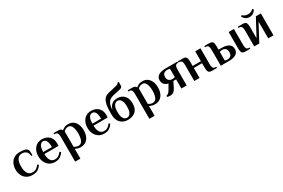

<svg xmlns="http://www.w3.org/2000/svg" viewBox="122 -2034 5262 3569"><g transform="rotate(-30 2753.0 -249.5)"><path d="M271 10Q194 10 142.5 -23.5Q91 -57 65.5 -112.5Q40 -168 40 -235Q40 -302 65.5 -357.5Q91 -413 142.5 -446.5Q194 -480 271 -480Q327 -480 365.5 -472Q404 -464 422 -445Q441 -426 444 -396Q447 -366 447 -309H421Q418 -373 382 -405Q346 -437 289 -437Q226 -437 192 -384Q158 -331 158 -235Q158 -141 191 -87Q224 -33 291 -33Q344 -33 376.5 -55.5Q409 -78 435 -115L462 -95Q435 -52 391 -21Q347 10 271 10Z M753 10Q683 10 633.5 -22.5Q584 -55 557.5 -110.5Q531 -166 531 -235Q531 -310 558 -365Q585 -420 633 -450Q681 -480 743 -480Q840 -480 897.5 -424Q955 -368 955 -272L952 -218H650Q650 -126 682.5 -79.5Q715 -33 770 -33Q821 -33 853.5 -55.5Q886 -78 912 -115L938 -95Q912 -52 868.5 -21Q825 10 753 10ZM650 -261H836Q836 -355 811.5 -396Q787 -437 743 -437Q705 -437 677.5 -394.5Q650 -352 650 -261Z M1074 190V-344Q1074 -389 1061.5 -416.5Q1049 -444 1004 -444H990V-470H1086Q1121 -470 1140.5 -460Q1160 -450 1170 -427Q1189 -444 1222 -462Q1255 -480 1308 -480Q1373 -480 1417 -447Q1461 -414 1483 -358.5Q1505 -303 1505 -235Q1505 -167 1483 -111.5Q1461 -56 1415.5 -23Q1370 10 1301 10Q1264 10 1235 0.5Q1206 -9 1187 -20V190ZM1277 -33Q1317 -33 1341.5 -59.5Q1366 -86 1376.5 -132Q1387 -178 1387 -235Q1387 -293 1376.5 -338.5Q1366 -384 1343 -410.5Q1320 -437 1284 -437Q1247 -437 1224 -423Q1201 -409 1187 -392V-63Q1204 -52 1228 -42.5Q1252 -33 1277 -33Z M1808 10Q1738 10 1688.5 -22.5Q1639 -55 1612.5 -110.5Q1586 -166 1586 -235Q1586 -310 1613 -365Q1640 -420 1688 -450Q1736 -480 1798 -480Q1895 -480 1952.5 -424Q2010 -368 2010 -272L2007 -218H1705Q1705 -126 1737.5 -79.5Q1770 -33 1825 -33Q1876 -33 1908.5 -55.5Q1941 -78 1967 -115L1993 -95Q1967 -52 1923.5 -21Q1880 10 1808 10ZM1705 -261H1891Q1891 -355 1866.5 -396Q1842 -437 1798 -437Q1760 -437 1732.5 -394.5Q1705 -352 1705 -261Z M2319 10Q2220 10 2158.5 -51.5Q2097 -113 2097 -236V-270Q2097 -364 2108 -425.5Q2119 -487 2139.5 -524Q2160 -561 2190.5 -580Q2221 -599 2260 -608L2404 -641Q2443 -650 2465 -660Q2487 -670 2491 -689H2517V-615Q2517 -596 2507 -580.5Q2497 -565 2469 -558L2300 -520Q2259 -510 2227.5 -487Q2196 -464 2177 -420.5Q2158 -377 2154 -306H2159Q2180 -372 2223 -406Q2266 -440 2339 -440Q2395 -440 2440.5 -416Q2486 -392 2513.5 -342.5Q2541 -293 2541 -215Q2541 -99 2479.5 -44.5Q2418 10 2319 10ZM2319 -33Q2343 -33 2367 -48.5Q2391 -64 2406.5 -103.5Q2422 -143 2422 -215Q2422 -285 2406.5 -324.5Q2391 -364 2367 -380.5Q2343 -397 2319 -397Q2295 -397 2271 -380.5Q2247 -364 2231.5 -324.5Q2216 -285 2216 -215Q2216 -143 2231.5 -103.5Q2247 -64 2271 -48.5Q2295 -33 2319 -33Z M2667 190V-344Q2667 -389 2654.5 -416.5Q2642 -444 2597 -444H2583V-470H2679Q2714 -470 2733.5 -460Q2753 -450 2763 -427Q2782 -444 2815 -462Q2848 -480 2901 -480Q2966 -480 3010 -447Q3054 -414 3076 -358.5Q3098 -303 3098 -235Q3098 -167 3076 -111.5Q3054 -56 3008.5 -23Q2963 10 2894 10Q2857 10 2828 0.5Q2799 -9 2780 -20V190ZM2870 -33Q2910 -33 2934.5 -59.5Q2959 -86 2969.5 -132Q2980 -178 2980 -235Q2980 -293 2969.5 -338.5Q2959 -384 2936 -410.5Q2913 -437 2877 -437Q2840 -437 2817 -423Q2794 -409 2780 -392V-63Q2797 -52 2821 -42.5Q2845 -33 2870 -33Z M3216 13Q3199 13 3182.5 10Q3166 7 3155 3V-21Q3185 -24 3206.5 -47Q3228 -70 3244 -97L3304 -201Q3254 -209 3221.5 -243Q3189 -277 3189 -329Q3189 -381 3216.5 -412Q3244 -443 3292 -456.5Q3340 -470 3401 -470H3650V-444H3646Q3602 -443 3590 -416Q3578 -389 3578 -344V0H3464V-196H3406L3346 -77Q3324 -32 3294.5 -9.5Q3265 13 3216 13ZM3411 -235Q3428 -235 3443.5 -238.5Q3459 -242 3464 -243V-424Q3459 -425 3443.5 -428.5Q3428 -432 3411 -432Q3367 -432 3337.5 -410Q3308 -388 3308 -335Q3308 -282 3337 -258.5Q3366 -235 3411 -235Z M3742 0V-344Q3742 -389 3729.5 -416.5Q3717 -444 3672 -444H3660V-470H3765Q3800 -470 3820 -459Q3840 -448 3847.5 -421Q3855 -394 3855 -344V-258H4032V-470H4145V-126Q4145 -81 4157.5 -53.5Q4170 -26 4215 -26H4228V0H4122Q4087 0 4067.5 -10.5Q4048 -21 4040 -48.5Q4032 -76 4032 -126V-215H3855V0Z M4310 0V-344Q4310 -389 4297.5 -416.5Q4285 -444 4240 -444H4228V-470H4333Q4368 -470 4388 -459Q4408 -448 4415.5 -421Q4423 -394 4423 -344V-280H4493Q4580 -280 4636.5 -247Q4693 -214 4693 -140Q4693 -66 4636.5 -33Q4580 0 4493 0ZM4840 0Q4805 0 4785 -10.5Q4765 -21 4757.5 -48.5Q4750 -76 4750 -126V-470H4863V-126Q4863 -81 4875.5 -53.5Q4888 -26 4933 -26H4945V0ZM4477 -38Q4517 -38 4546 -60.5Q4575 -83 4575 -140Q4575 -197 4546 -219.5Q4517 -242 4477 -242Q4466 -242 4450.5 -240Q4435 -238 4423 -234V-46Q4435 -42 4450.5 -40Q4466 -38 4477 -38Z M5028 0V-344Q5028 -389 5015.5 -416.5Q5003 -444 4958 -444H4946V-470H5051Q5086 -470 5106 -459Q5126 -448 5133.5 -421Q5141 -394 5141 -344V-111L5334 -470H5441V0H5328V-359L5136 0ZM5229 -515Q5181 -515 5146.5 -539.5Q5112 -564 5093 -603L5118 -621Q5134 -603 5160.5 -589Q5187 -575 5229 -575Q5271 -575 5298 -589Q5325 -603 5341 -621L5366 -603Q5347 -564 5312.5 -539.5Q5278 -515 5229 -515Z"/></g></svg>

Font: El Messiri SemiBold
Style: Regular
Weight: 600
Designer: Mohamed Gaber
Foundry: Kief Type Foundry
Version: Version 2.020; ttfautohint (v1.8.3)